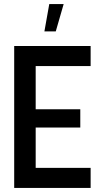

<svg xmlns="http://www.w3.org/2000/svg" viewBox="-20 -927 507 947"><path d="M427 0H50V-700H427V-601H156V-388H376V-298H156V-99H427ZM199 -772H255L294 -907H223Z"/></svg>

Font: Kulim Park SemiBold
Style: Regular
Weight: 600
Designer: Noponies / Dale Sattler
Foundry: Noponies
Version: Version 1.000; ttfautohint (v1.8.3)